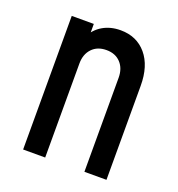

<svg xmlns="http://www.w3.org/2000/svg" viewBox="-107 -647 682 736"><g transform="rotate(20 234.0 -279.0)"><path d="M67 0V-545H157V-467.5L141 -485.5Q159 -521 190.2 -539.2Q221.5 -557.5 262.5 -557.5Q328.5 -557.5 367.8 -511Q407 -464.5 407 -383.5V0H317V-383.5Q317 -421.5 295.5 -444.5Q274 -467.5 237.5 -467.5Q200.5 -467.5 178.8 -444.5Q157 -421.5 157 -383.5V0Z"/></g></svg>

Font: Mohave Light Medium
Style: Regular
Weight: 500
Version: Version 2.003